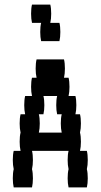

<svg xmlns="http://www.w3.org/2000/svg" viewBox="-20 -820 440 840"><path d="M120 -720Q116 -737 116 -760Q116 -784 120 -800H200Q204 -784 204 -760Q204 -737 200 -720H240Q244 -704 244 -680Q244 -657 240 -640H160Q156 -657 156 -680Q156 -704 160 -720ZM360 -80Q364 -64 364 -40Q364 -17 360 0H280Q276 -17 276 -40Q276 -64 280 -80Q276 -97 276 -120Q276 -144 280 -160H120Q124 -144 124 -120Q124 -97 120 -80Q124 -64 124 -40Q124 -17 120 0H40Q36 -17 36 -40Q36 -64 40 -80Q36 -97 36 -120Q36 -144 40 -160H70Q66 -177 66 -200Q66 -224 70 -240Q66 -257 66 -280Q66 -304 70 -320H90Q86 -337 86 -360Q86 -384 90 -400H120Q116 -417 116 -440Q116 -464 120 -480H140Q136 -497 136 -520Q136 -544 140 -560H260Q264 -544 264 -520Q264 -497 260 -480H280Q284 -464 284 -440Q284 -417 280 -400H310Q314 -384 314 -360Q314 -337 310 -320H330Q334 -304 334 -280Q334 -257 330 -240Q334 -224 334 -200Q334 -177 330 -160H360Q364 -144 364 -120Q364 -97 360 -80ZM246 -280Q246 -304 250 -320H230Q226 -337 226 -360Q226 -384 230 -400H170Q174 -384 174 -360Q174 -337 170 -320H150Q154 -304 154 -280Q154 -257 150 -240H250Q246 -257 246 -280Z"/></svg>

Font: VT323
Style: Regular
Weight: 400
Monospace: yes
Designer: Peter Hull
Version: Version 2.000